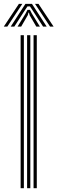

<svg xmlns="http://www.w3.org/2000/svg" viewBox="-48 -984 300 1004"><path d="M127.5 0V-800H144.4V0ZM59.9 0V-800H76.8V0ZM93.7 0V-800H110.6V0ZM-28.1 -845 50.8 -963.7H68.8L-9.7 -845ZM8 -845 84.9 -963.7H119.2L196.1 -845H177.2L124.4 -927L108.7 -950.6H95.6L79.6 -926.7L26.9 -845ZM43.8 -845 86.2 -913.9 95.7 -932.5H108.6L118.1 -913.9L160.7 -845H141.8L106.9 -904.6L103.6 -917.6H100.7L97.3 -904.6L62.7 -845ZM213.7 -845 135.2 -963.7H153.3L232.2 -845Z"/></svg>

Font: Big Shoulders Inline Text SC Thin
Style: Regular
Weight: 100
Designer: Patric King
Foundry: XO Type Co
Version: Version 2.002